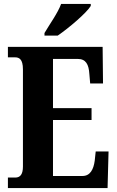

<svg xmlns="http://www.w3.org/2000/svg" viewBox="-20 -951 591 971"><path d="M205 -784V-771H272C329 -810 418 -886 439 -921V-931H289C273 -886 230 -827 205 -784ZM20 0H524L529 -185H464L459 -138C453 -94 436 -61 397 -61H248V-344H443V-404H248V-653H373C414 -653 429 -626 432 -576L436 -529H501L499 -714H20V-661H56C76 -661 96 -653 96 -600V-109C96 -70 83 -53 57 -53H20Z"/></svg>

Font: Noto Serif Hebrew ExtraCondensed ExtraBold
Style: Regular
Weight: 800
Width: 2
Designer: Monotype Design Team
Foundry: Monotype Imaging Inc.
Version: Version 2.004